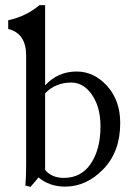

<svg xmlns="http://www.w3.org/2000/svg" viewBox="-20 -718 525 749"><path d="M156 -55Q182 -24 229 -24Q297 -24 334.5 -80Q372 -136 372 -225Q372 -300 339 -348Q306 -396 258 -396Q197 -396 156 -354ZM82 -501Q82 -588 12 -605V-639Q82 -654 134 -698H156V-385Q206 -439 279 -439Q347 -439 398 -382.5Q449 -326 449 -238Q449 -126 383 -58Q317 10 234 10Q173 10 130 -26Q123 -16 99 11L79 6Q82 -30 82 -73Z"/></svg>

Font: Libertinus Sans
Style: Regular
Weight: 400
Designer: Philipp H. Poll
Foundry: Khaled Hosny
Version: Version 6.1